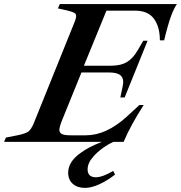

<svg xmlns="http://www.w3.org/2000/svg" viewBox="-77 -693 884 938"><path d="M787 -673Q772 -650 760 -618Q750 -592 742.5 -563.5Q735 -535 733 -529Q731 -518 725 -496H704Q704 -562 675 -601.5Q646 -641 582 -641H443L333 -372H466Q514 -372 544 -390.5Q574 -409 596 -448L623 -494H644L532 -217H511L521 -265Q525 -285 525 -292Q525 -316 508.5 -327.5Q492 -339 455 -339H321L230 -115Q213 -74 213 -59Q213 -45 225 -38.5Q237 -32 267 -32H343Q441 -32 540 -121L604 -180H625Q560 -79 527 0H477Q449 13 423 32Q397 51 379 72Q351 103 351 134Q351 154 361.5 163.5Q372 173 391 173Q424 173 476 142L485 160Q445 191 406.5 208Q368 225 339 225Q301 225 278.5 205Q256 185 256 151Q256 97 317 54Q356 25 421 0H-57L-48 -21L8 -32Q47 -40 61 -50Q75 -60 88 -91L286 -582Q295 -603 295 -614Q295 -625 286.5 -630Q278 -635 255 -641L206 -652L215 -673Z"/></svg>

Font: Ibarra Real Nova SemiBold
Style: Italic
Weight: 600
Italic angle: -22°
Designer: Jose Maria Ribagorda & Octavio Pardo
Foundry: Octavio Pardo
Version: Version 1.014